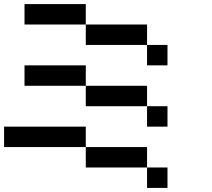

<svg xmlns="http://www.w3.org/2000/svg" viewBox="-20 -920 1040 940"><path d="M0 -200V-300H400V-200ZM400 -200H700V-100H400ZM400 -500H100V-600H400ZM400 -400V-500H700V-400ZM400 -700V-800H700V-700ZM400 -900V-800H100V-900ZM800 -100V0H700V-100ZM800 -400V-300H700V-400ZM800 -700V-600H700V-700Z"/></svg>

Font: GalmuriMono9 Regular
Style: Regular
Weight: 400
Designer: Lee Minseo (quiple)
Version: Version 2.399;hotconv 1.1.1;makeotfexe 2.6.0 DEVELOPMENT